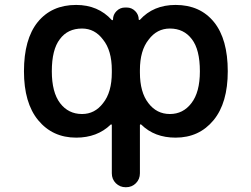

<svg xmlns="http://www.w3.org/2000/svg" viewBox="-20 -577 1040 794"><path d="M500 197.3Q475.6 197.3 459 180.7Q442.4 164.1 442.4 139.6V-59.6Q442.4 -61.5 440.4 -62.5Q438.5 -63.5 437.5 -61.5Q381.8 -7.8 294.9 -7.8Q197.3 -7.8 137.7 -80.1Q79.1 -151.4 79.1 -282.2Q79.1 -415 135.7 -485.4Q193.4 -556.6 294.9 -556.6Q385.7 -556.6 442.4 -494.1Q444.3 -493.2 445.8 -493.7Q447.3 -494.1 447.3 -496.1Q447.3 -516.6 461.9 -531.2Q476.6 -545.9 497.1 -545.9H503.9Q524.4 -545.9 539.1 -531.2Q553.7 -516.6 553.7 -496.1Q553.7 -495.1 555.7 -494.6Q557.6 -494.1 558.6 -495.1Q614.3 -556.6 706.1 -556.6Q807.6 -556.6 865.2 -485.4Q921.9 -415 921.9 -282.2Q921.9 -151.4 863.3 -80.1Q803.7 -7.8 706.1 -7.8Q619.1 -7.8 564.5 -61.5Q562.5 -63.5 560.5 -62.5Q558.6 -61.5 558.6 -59.6V139.6Q558.6 164.1 542 180.7Q525.4 197.3 501 197.3ZM682.6 -459Q628.9 -459 594.7 -413.1Q558.6 -368.2 558.6 -287.1V-277.3Q558.6 -195.3 593.8 -150.4Q627.9 -105.5 682.6 -105.5Q737.3 -105.5 771.5 -150.4Q806.6 -195.3 806.6 -282.2Q806.6 -372.1 773.4 -415Q740.2 -459 682.6 -459ZM319.3 -459Q259.8 -459 227.5 -415Q194.3 -372.1 194.3 -282.2Q194.3 -195.3 228.5 -150.4Q262.7 -105.5 319.3 -105.5Q372.1 -105.5 406.2 -150.4Q442.4 -195.3 442.4 -277.3V-287.1Q442.4 -368.2 406.2 -413.1Q372.1 -459 319.3 -459Z"/></svg>

Font: Rounded Mgen+ 1mn medium
Style: Regular
Weight: 500
Designer: [Source Han Sans]
Ryoko NISHIZUKA  (kana & ideographs); Paul D. Hunt (Latin, Greek & Cyrillic); Wenlong ZHANG  (bopomofo
Version: Version 1.059.20150602